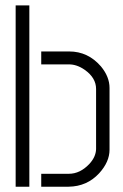

<svg xmlns="http://www.w3.org/2000/svg" viewBox="-20 -705 463 725"><path d="M39.1 0V-684.6H90.8V0ZM135.7 0V-48.8H240.2Q282.2 -48.8 317.4 -85.9Q341.8 -112.3 342.8 -141.6V-369.1Q342.8 -411.1 299.8 -441.4Q270.5 -461.9 240.2 -461.9H135.7V-510.7H241.2Q312.5 -510.7 361.3 -454.1Q393.6 -415 393.6 -373V-139.6Q393.6 -93.8 354.5 -50.8Q308.6 -1 239.3 0Z"/></svg>

Font: Post No Bills Colombo
Style: Regular
Weight: 500
Designer: Kosala Senevirathne, Siva Puranthara, Lasantha Premarathna, Tharique Azeez
Foundry: Mooniak
Version: Version 1.220 ; ttfautohint (v1.5)